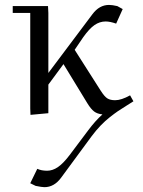

<svg xmlns="http://www.w3.org/2000/svg" viewBox="-20 -464 587 787"><path d="M32.2 -411.1V-439H176.8L178.2 -411.1V-165L358.9 -405.8Q387.2 -443.8 426.8 -443.8Q440.4 -443.8 460.9 -439L482.9 -426.8L456.1 -367.2Q430.7 -376 413.1 -376Q388.7 -376 367.4 -361.3Q346.2 -346.7 320.8 -311L286.1 -259.8L393.1 -91.8Q408.7 -67.4 420.7 -60.3Q432.6 -53.2 452.1 -53.2Q477.1 -53.2 513.2 -73.2L526.9 -48.8Q517.6 -42.5 497.6 -30.3Q477.5 -18.1 463.6 -8.5Q449.7 1 430.7 15.9Q411.6 30.8 392.6 50.5Q373.5 70.3 355 95.2L230 265.1Q201.7 303.2 162.1 303.2Q151.9 303.2 126 297.9L104 287.1L132.8 228Q149.9 235.8 172.9 235.8Q195.3 235.8 217 221.2Q238.8 206.5 265.1 171.9L341.8 69.8Q370.6 31.2 399.9 4.9Q378.9 2.9 365.7 -7.1Q352.5 -17.1 337.9 -41L240.2 -201.2L178.2 -117.2V0L105 6.8L104 -19V-411.1Z"/></svg>

Font: Dehuti Alt
Style: Book
Weight: 400
Version: Version 1.2